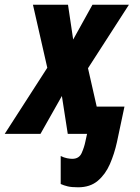

<svg xmlns="http://www.w3.org/2000/svg" viewBox="-71 -569 596 816"><path d="M261 227Q233 227 216.5 223Q200 219 187 213V94Q201 101 214 103.5Q227 106 236 106Q265 106 276 81.5Q287 57 292 32L299 0H217L192 -161L101 0H-51L130 -281L69 -549H218L240 -401L322 -549H477L303 -279L340 -116H458L426 35Q415 85 396 128.5Q377 172 344.5 199.5Q312 227 261 227Z"/></svg>

Font: Noto Sans ExtraCondensed ExtraBold
Style: Italic
Weight: 800
Width: 2
Italic angle: -12°
Designer: Monotype Design Team
Foundry: Monotype Imaging Inc.
Version: Version 2.013; ttfautohint (v1.8.4.7-5d5b)